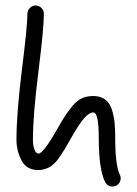

<svg xmlns="http://www.w3.org/2000/svg" viewBox="-20 -680 500 700"><path d="M420 -30Q420 -18 411.5 -9Q403 0 390 0Q372 0 363 -17Q340 -63 340 -180Q340 -270 320 -270Q306 -270 288.5 -251Q271 -232 241 -180Q238 -174 228 -157Q218 -140 214.5 -134Q211 -128 202 -114.5Q193 -101 188.5 -95.5Q184 -90 175 -81.5Q166 -73 158.5 -69.5Q151 -66 141 -63Q131 -60 120 -60Q77 -60 58.5 -95Q40 -130 40 -170Q40 -266 60 -426.5Q80 -587 80 -630Q80 -642 89 -651Q98 -660 110 -660Q122 -660 131 -651Q140 -642 140 -630Q140 -578 120 -418.5Q100 -259 100 -170Q100 -152 104 -139.5Q108 -127 112.5 -123.5Q117 -120 120 -120Q138 -120 189 -210Q207 -242 217.5 -258Q228 -274 244.5 -294Q261 -314 279.5 -322Q298 -330 320 -330Q346 -330 363 -317.5Q380 -305 387.5 -281.5Q395 -258 397.5 -235Q400 -212 400 -180Q400 -77 417 -43Q420 -37 420 -30Z"/></svg>

Font: Pecita
Style: Book
Weight: 400
Width: 7
Version: Version 4.3